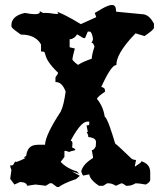

<svg xmlns="http://www.w3.org/2000/svg" viewBox="-20 -733 660 772"><path d="M360 -546C353 -524 349 -508 349 -497C331 -491 304 -480 294 -472C285 -478 271 -490 271 -495C271 -499 276 -521 281 -538L260 -543V-575C273 -576 283 -583 290 -595L315 -580H322L333 -606H341C346 -606 351 -596 354 -577C354 -574 353 -570 348 -560H352C354 -560 357 -553 360 -546ZM270 -140 271 -150C272 -160 271 -166 265 -167V-169C297 -229 318 -244 331 -244H339V-236C339 -230 336 -229 331 -229H328L333 -203L329 -202C334 -192 335 -188 335 -184V-182C361 -179 366 -171 366 -161C366 -156 365 -150 365 -144C362 -139 357 -130 352 -130H349L354 -102V-98C329 -82 313 -66 307 -46C307 -42 308 -37 314 -27L339 -32C341 -13 363 4 378 14H395L411 4H415C424 4 433 6 446 14L468 4C472 4 478 7 487 14H493C503 14 514 11 525 4C533 4 546 5 566 9C576 4 584 -3 584 -10V-40C584 -67 568 -78 548 -85V-82C547 -80 541 -75 524 -64H522L527 -90H524C521 -90 517 -91 510 -94C477 -126 449 -152 443 -156C429 -203 412 -257 401 -264C397 -291 387 -315 370 -335C371 -342 385 -353 402 -364V-370C402 -380 392 -382 389 -383H387C416 -447 435 -471 446 -471H448V-473C448 -498 465 -537 525 -599L561 -588C583 -603 599 -615 599 -622V-638C586 -662 571 -676 551 -676L447 -686L446 -696C445 -708 439 -713 430 -713C409 -713 372 -686 361 -681L367 -664L305 -636C290 -644 262 -664 210 -686L215 -678C212 -677 210 -677 207 -677C195 -677 180 -681 168 -681H153L140 -688V-684C140 -680 135 -676 121 -676C113 -676 100 -677 80 -681C53 -675 26 -662 26 -632V-627C26 -620 47 -606 64 -594H65C112 -594 134 -574 145 -554V-526H147C176 -526 139 -512 213 -441V-437L203 -422V-403H205C221 -403 234 -391 244 -365C239 -329 233 -302 224 -284C185 -225 162 -178 161 -151H138C114 -151 91 -148 85 -106L75 -100L83 -98L67 -90C64 -89 61 -87 47 -82C36 -88 38 -68 28 -68H21V-66C21 -62 23 -57 26 -50L21 -14L38 9L60 -1C85 -1 88 9 89 14L122 9C126 9 147 12 164 14L180 4H189L209 19H216C229 10 249 -1 286 -13L301 -26L269 -44L299 -34L289 -44C284 -45 249 -55 224 -82L239 -102V-126H246L258 -122C267 -127 283 -127 283 -131C283 -133 278 -137 270 -140Z"/></svg>

Font: GNUTypewriter
Style: Standard
Weight: 400
Version: Version 001.000